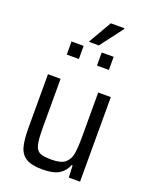

<svg xmlns="http://www.w3.org/2000/svg" viewBox="-165 -992 860 1088"><g transform="rotate(20 264.5 -447.5)"><path d="M74 0ZM382 -72H376Q361 -33 327 -12.5Q293 8 228 8Q163 8 130 -12Q97 -32 85.5 -73Q74 -114 74 -188V-510H150V-216Q150 -144 158 -113Q166 -82 187.5 -72Q209 -62 259 -62Q314 -62 339 -82.5Q364 -103 370.5 -139.5Q377 -176 377 -245V-510H453V0H385ZM136 -651V-730H209V-651ZM318 -651V-730H390V-651ZM231 -762V-767L310 -903H392V-898L289 -762Z"/></g></svg>

Font: Assailand
Style: Regular
Weight: 400
Designer: Hector Gatti with collaboration of the Omnibus-Type team
Foundry: Omnibus-Type
Version: Version 0.072;October 19, 2019;FontCreator 12.0.0.2547 64-bi